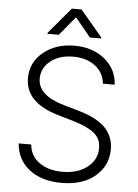

<svg xmlns="http://www.w3.org/2000/svg" viewBox="-62 -985 753 1045"><g transform="rotate(5 314.5 -463.0)"><path d="M398.9 -789.6 314.5 -892.6 229.5 -789.6H167.5V-794.9L287.6 -937.5H340.8L460.9 -794.9V-789.6ZM491.7 -545.4Q485.4 -606 438 -641.8Q390.6 -677.7 318.4 -677.7Q242.7 -677.7 194.6 -639.6Q146.5 -601.6 146.5 -542.5Q146.5 -451.2 291.5 -410.2L368.2 -388.2Q399.4 -379.4 424.6 -369.6Q449.7 -359.9 477.3 -343.3Q504.9 -326.7 523.4 -306.6Q542 -286.6 554 -257.3Q565.9 -228 565.9 -193.4Q565.9 -103.5 497.6 -45.7Q429.2 12.2 313.5 12.2Q203.6 12.2 136.5 -41Q69.3 -94.2 63.5 -181.6H131.8Q137.2 -118.7 187.5 -83.5Q237.8 -48.3 313.5 -48.3Q396 -48.3 448.7 -88.9Q501.5 -129.4 501.5 -194.3Q501.5 -246.1 463.1 -276.4Q424.8 -306.6 349.6 -328.6L262.2 -354Q82.5 -407.2 82.5 -539.6Q82.5 -626.5 150.4 -682.1Q218.3 -737.8 319.8 -737.8Q420.4 -737.8 486.1 -683.3Q551.8 -628.9 555.7 -545.4Z"/></g></svg>

Font: Interop Light
Style: Regular
Weight: 300
Designer: Rasmus Andersson, Google, Jang Haemin
Foundry: jhaemin
Version: Version 1.007